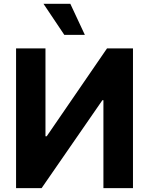

<svg xmlns="http://www.w3.org/2000/svg" viewBox="-20 -979 775 999"><path d="M63.6 -727.3H216.6V-269.9H223L536.9 -727.3H671.9V0H518.1V-457.7H512.8L196.4 0H63.6ZM314.6 -797.6 206.3 -959.2H345.9L421.5 -797.6Z"/></svg>

Font: Inter Zeller
Style: Bold
Weight: 700
Designer: Rasmus Andersson; Joe Bland
Foundry: zeller
Version: Version 3.015;git-dec3a8cb1